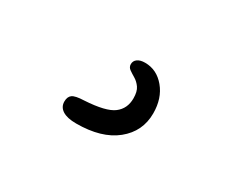

<svg xmlns="http://www.w3.org/2000/svg" viewBox="-52 -188 667 553"><g transform="rotate(30 281.0 88.5)"><path d="M222 214Q192 214 176.5 204Q161 194 161 176Q161 160 170.5 153Q180 146 209 145Q279 141 304 122Q329 103 329 69Q329 46 320.5 34Q312 22 301 15.5Q290 9 281.5 3Q273 -3 273 -13Q273 -24 282 -30.5Q291 -37 307 -37Q346 -37 373 -4.5Q400 28 400 78Q400 138 353 176Q306 214 222 214Z"/></g></svg>

Font: Shantell Sans Light Light
Style: Regular
Weight: 300
Version: Version 1.008;[ac192a2d6]